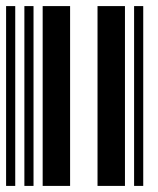

<svg xmlns="http://www.w3.org/2000/svg" viewBox="-20 -610 520 630"><path d="M0 0V-590H30V0ZM60 0V-590H90V0ZM120 0V-590H210V0ZM300 0V-590H390V0ZM420 0V-590H450V0Z"/></svg>

Font: Libre Barcode 39 Extended
Style: Regular
Weight: 400
Version: Version 1.005; ttfautohint (v1.8.3)